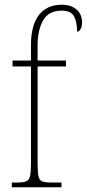

<svg xmlns="http://www.w3.org/2000/svg" viewBox="-20 -792 367 812"><path d="M30 0V-20H51Q78 -20 90.5 -25Q103 -30 107 -47.5Q111 -65 111 -102V-511H33V-536H111V-601Q111 -686 145 -729Q179 -772 241 -772Q280 -772 303.5 -752Q327 -732 327 -697Q327 -679 320.5 -668.5Q314 -658 306 -658Q306 -699 293 -723Q280 -747 240 -747Q186 -747 162.5 -706Q139 -665 139 -600V-536H259V-511H139V-102Q139 -65 142.5 -47.5Q146 -30 158.5 -25Q171 -20 198 -20H240V0Z"/></svg>

Font: Noto Serif Condensed Thin
Style: Regular
Weight: 100
Width: 3
Designer: Monotype Design Team
Foundry: Monotype Imaging Inc.
Version: Version 2.013; ttfautohint (v1.8.4.7-5d5b)